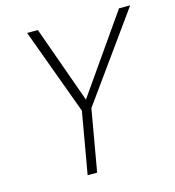

<svg xmlns="http://www.w3.org/2000/svg" viewBox="-105 -789 801 878"><g transform="rotate(-15 295.5 -350.0)"><path d="M202 0 253 -292 103 -700H154L284 -336L538 -700H591L298 -292L247 0Z"/></g></svg>

Font: DM Sans 20pt ExtraLight
Style: Italic
Weight: 250
Italic angle: -10°
Version: Version 4.004;gftools[0.9.30]